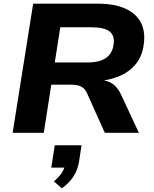

<svg xmlns="http://www.w3.org/2000/svg" viewBox="-20 -725 839 1048"><path d="M49 0 161 -705H514Q603 -705 662 -679Q721 -653 747.5 -604.5Q774 -556 765 -485Q757 -419 721 -375Q685 -331 626.5 -307.5Q568 -284 492 -280L497 -289L531 -288Q569 -286 596.5 -266Q624 -246 642 -206L738 0H552L457 -212Q449 -231 437.5 -242Q426 -253 408.5 -258Q391 -263 362 -263H260L219 0ZM279 -384H456Q524 -384 559 -409Q594 -434 600 -483Q607 -531 578 -553.5Q549 -576 481 -576H309ZM318 303 274 265Q304 240 318.5 216.5Q333 193 337 169L362 190H260L279 68H425L412 154Q405 199 383 235Q361 271 318 303Z"/></svg>

Font: Nunito Sans 10pt SemiExpanded ExtraBold
Style: Italic
Weight: 800
Width: 6
Italic angle: -9°
Designer: Vernon Adams
Foundry: Vernon Adams
Version: Version 3.101;gftools[0.9.27]